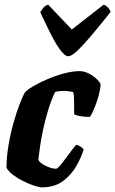

<svg xmlns="http://www.w3.org/2000/svg" viewBox="-20 -806 496 826"><path d="M160 0Q149 0 127.5 -7Q106 -14 81.5 -26Q57 -38 37 -53Q17 -68 8 -84Q8 -128 16 -177.5Q24 -227 37 -273.5Q50 -320 63.5 -355.5Q77 -391 87 -408Q96 -419 122 -434.5Q148 -450 183 -465Q218 -480 255 -490Q292 -500 323 -500Q343 -500 363.5 -489Q384 -478 398 -464Q412 -450 413 -441Q409 -403 394.5 -363Q380 -323 367 -303Q343 -303 324.5 -306.5Q306 -310 299 -314Q299 -321 299 -340.5Q299 -360 298.5 -380.5Q298 -401 295 -410Q285 -412 274.5 -413.5Q264 -415 254 -415Q245 -415 235.5 -414Q226 -413 217 -410Q201 -377 188 -335Q175 -293 166 -251Q157 -209 152 -174Q147 -139 145 -118Q153 -103 178.5 -91.5Q204 -80 221 -80Q226 -80 237 -92.5Q248 -105 261.5 -123Q275 -141 287.5 -158Q300 -175 308 -183Q319 -181 328 -174.5Q337 -168 340 -163Q330 -130 308.5 -92Q287 -54 251 -27Q215 0 160 0ZM274 -564Q260 -564 240.5 -589.5Q221 -615 199 -658.5Q177 -702 153 -754Q159 -763 166.5 -772.5Q174 -782 187 -786L289 -679L426 -786Q437 -782 445.5 -772.5Q454 -763 456 -755Q415 -703 378.5 -659.5Q342 -616 315 -590Q288 -564 274 -564Z"/></svg>

Font: Texturina 72pt 72pt Black
Style: Italic
Weight: 900
Italic angle: -11°
Designer: Guillermo Torres Carreño
Foundry: Omnibus-Type
Version: Version 1.002; ttfautohint (v1.8.3)